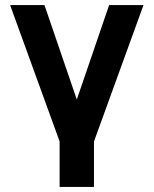

<svg xmlns="http://www.w3.org/2000/svg" viewBox="-20 -560 608 760"><path d="M352 180V0L548 -540H412L284 -166L156 -540H20L216 0V180Z"/></svg>

Font: Manrope ExtraBold
Style: Regular
Weight: 800
Designer: Mikhail Sharanda
Foundry: Mikhail Sharanda
Version: Version 4.505